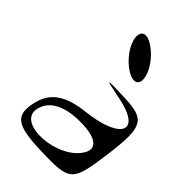

<svg xmlns="http://www.w3.org/2000/svg" viewBox="-292 -1142 1262 1262"><g transform="rotate(45 339.5 -511.0)"><path d="M83 -185C53 -46 107 -7 335 0C616 9 626 0 666 -309C701 -583 676 -627 488 -635C296 -643 291 -640 455 -608C718 -557 663 -422 365 -389C193 -370 109 -309 83 -185ZM125 -176C145 -268 236 -318 386 -318C527 -318 590 -274 552 -203C460 -35 90 -12 125 -176ZM289 -1024C242 -1024 236 -962 277 -891C318 -820 396 -759 443 -759C490 -759 495 -820 454 -891C413 -962 336 -1024 289 -1024Z"/></g></svg>

Font: Venom Sans
Style: Obl
Weight: 400
Version: Version 1.001